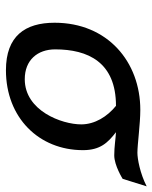

<svg xmlns="http://www.w3.org/2000/svg" viewBox="48 -560 526 663"><g transform="rotate(90 311.5 -228.0)"><path d="M58 -153C58 -51 104 15 222 15C386 15 498 -99 498 -251C498 -311 472 -337 436 -365C457 -364 486 -359 516 -359C551 -359 597 -388 597 -388L623 -471C578 -448 528 -439 507 -439C478 -439 407 -449 359 -449C193 -449 58 -336 58 -153ZM150 -155C150 -268 194 -365 345 -365C382 -335 409 -292 409 -245C409 -178 362 -50 253 -50C187 -50 150 -94 150 -155Z"/></g></svg>

Font: KpSans
Style: BoldItalic
Weight: 700
Italic angle: -11°
Version: Version 0.66